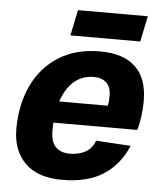

<svg xmlns="http://www.w3.org/2000/svg" viewBox="-52 -761 695 819"><g transform="rotate(5 295.5 -351.5)"><path d="M243 12Q139 12 85 -42Q31 -96 31 -187Q31 -291 69 -372.5Q107 -454 180.5 -501Q254 -548 359 -548Q458 -548 510 -499Q562 -450 562 -353Q562 -319 557.5 -286Q553 -253 545 -228H186Q185 -212 185 -195Q185 -146 206.5 -124Q228 -102 268 -102Q306 -102 334.5 -118Q363 -134 374 -167L523 -158Q490 -78 422 -33Q354 12 243 12ZM341 -437Q291 -437 256 -406Q221 -375 203 -320H411Q413 -328 414 -338.5Q415 -349 415 -363Q415 -400 395.5 -418.5Q376 -437 341 -437ZM226 -605 249 -715H548L525 -605Z"/></g></svg>

Font: Geist
Style: Bold Italic
Weight: 700
Italic angle: -12°
Designer: Basement.studio, Andrés Briganti, Mateo Zaragoza
Foundry: Basement.studio, Vercel, Andrés Briganti, Guido Ferreyra, Mateo Zaragoza
Version: Version 1.500; ttfautohint (v1.8.4.7-5d5b)